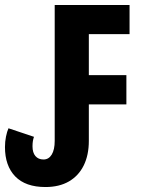

<svg xmlns="http://www.w3.org/2000/svg" viewBox="-35 -734 570 769"><path d="M147 15.1Q67.4 15.1 26.1 -27.3Q-15.1 -69.8 -15.1 -145Q-15.1 -166.5 -11 -187Q-6.8 -207.5 -1 -220.2L101.1 -186Q98.1 -177.7 96.7 -168.9Q95.2 -160.2 95.2 -147.9Q95.2 -122.6 106.9 -108.9Q118.7 -95.2 139.2 -95.2Q160.2 -95.2 172.1 -114.7Q184.1 -134.3 184.1 -169.9V-713.9H483.9V-597.2H320.8V-433.1H471.2V-315.9H320.8V-169.9Q320.8 -112.8 300.3 -71.3Q279.8 -29.8 241 -7.3Q202.1 15.1 147 15.1Z"/></svg>

Font: Open Sans Condensed
Style: Regular
Weight: 400
Width: 3
Designer: Monotype Design Team
Foundry: Monotype Imaging Inc.
Version: Version 3.000